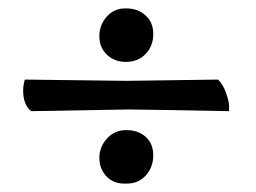

<svg xmlns="http://www.w3.org/2000/svg" viewBox="-20 -493 608 456"><path d="M281 -301 498 -304Q510 -292 517 -272Q524 -252 524 -242Q524 -232 524 -229Q308 -233 284 -233L54 -229Q35 -244 35 -278Q35 -291 39 -304ZM278 -57Q250 -56 233 -74Q216 -92 216 -118Q216 -144 234 -164Q252 -184 280 -184Q308 -184 326 -168Q344 -152 344 -124Q344 -96 326 -76Q308 -56 278 -57ZM280 -473Q308 -473 326 -456Q344 -440 344 -412Q344 -384 326 -365Q308 -346 279 -346Q252 -346 234 -363Q216 -380 216 -407Q216 -434 234 -454Q252 -474 280 -473Z"/></svg>

Font: Lusitana
Style: Bold
Weight: 700
Designer: Ana Paula Megda
Foundry: Ana Paula Megda
Version: Version 1.001; ttfautohint (v1.4.1)